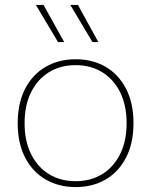

<svg xmlns="http://www.w3.org/2000/svg" viewBox="-20 -751 615 781"><path d="M288 -510Q357 -510 410 -479Q463 -448 493 -389.5Q523 -331 523 -250Q523 -169 493 -110.5Q463 -52 410 -21Q357 10 288 10Q219 10 165.5 -21Q112 -52 82 -110.5Q52 -169 52 -250Q52 -331 82 -389.5Q112 -448 165.5 -479Q219 -510 288 -510ZM288 -486Q226 -486 179.5 -457.5Q133 -429 106.5 -376Q80 -323 80 -250Q80 -177 106.5 -124Q133 -71 179.5 -42.5Q226 -14 288 -14Q349 -14 395.5 -42.5Q442 -71 468.5 -124Q495 -177 495 -250Q495 -323 468.5 -376Q442 -429 395.5 -457.5Q349 -486 288 -486ZM241 -580H216L126 -731H157ZM380 -580H356L266 -731H297Z"/></svg>

Font: Work Sans ExtraLight
Style: Regular
Weight: 200
Designer: Wei Huang
Foundry: Wei Huang
Version: Version 2.010; ttfautohint (v1.8.3)